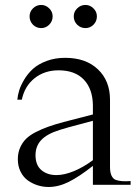

<svg xmlns="http://www.w3.org/2000/svg" viewBox="-20 -744 551 773"><path d="M354 -320.8Q353 -386.2 317.4 -423.6Q281.7 -460.9 215.8 -460.9Q159.2 -460.9 119.1 -429Q79.1 -397 67.9 -342.8H49.8Q51.3 -360.4 57.4 -380.4Q63.5 -400.4 77.9 -424.3Q92.3 -448.2 113 -467Q133.8 -485.8 167.5 -498.5Q201.2 -511.2 242.2 -511.2Q325.7 -511.2 374.3 -464.8Q422.9 -418.5 422.9 -342.8V-71.8Q422.9 -49.3 429.2 -36.4Q435.5 -23.4 446.8 -19.5Q458 -15.6 473.1 -14.6Q488.3 -13.7 505.9 -15.1V0H354V-76.2Q298.8 -32.7 257.3 -12Q215.8 8.8 175.8 8.8Q153.3 8.8 132.1 2.2Q110.8 -4.4 92.5 -17.3Q74.2 -30.3 63 -52.5Q51.8 -74.7 51.8 -103Q51.8 -128.4 60.8 -149.2Q69.8 -169.9 84.7 -184.8Q99.6 -199.7 124.5 -212.4Q149.4 -225.1 175 -234.1Q200.7 -243.2 236.8 -252.9Q258.8 -258.8 354 -283.2ZM99.1 -678.2Q99.1 -658.2 112.8 -644.5Q126.5 -630.9 146 -630.9Q164.1 -630.9 178 -644.5Q191.9 -658.2 191.9 -678.2Q191.9 -696.8 178 -710.4Q164.1 -724.1 146 -724.1Q126.5 -724.1 112.8 -710.4Q99.1 -696.8 99.1 -678.2ZM123 -119.1Q123 -79.1 146.7 -59.1Q170.4 -39.1 207 -39.1Q238.8 -39.1 277.3 -54.9Q315.9 -70.8 354 -99.1V-257.8Q335 -252.4 305.2 -244.6Q275.4 -236.8 255.9 -231.4Q236.3 -226.1 221.2 -221.2Q169.4 -205.1 146.2 -180.4Q123 -155.8 123 -119.1ZM276.9 -678.2Q276.9 -658.2 290.8 -644.5Q304.7 -630.9 324.2 -630.9Q342.8 -630.9 356.4 -644.5Q370.1 -658.2 370.1 -678.2Q370.1 -696.8 356.2 -710.4Q342.3 -724.1 324.2 -724.1Q304.7 -724.1 290.8 -710.4Q276.9 -696.8 276.9 -678.2Z"/></svg>

Font: Ortica Linear Light
Style: Regular
Weight: 300
Designer: Benedetta Bovani
Foundry: Collletttivo
Version: Version 2.000;Glyphs 3.1.2 (3151)